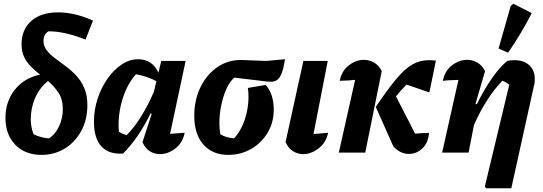

<svg xmlns="http://www.w3.org/2000/svg" viewBox="-20 -814 2898 1024"><path d="M201 12Q114 12 61.5 -42Q9 -96 9 -185Q9 -273 59.5 -336Q110 -399 194 -416Q168 -436 145.5 -458.5Q123 -481 109 -509.5Q95 -538 95 -578Q95 -657 147 -702.5Q199 -748 289 -748Q380 -748 476 -704L436 -603Q321 -648 238 -647Q212 -630 212 -597Q212 -568 229 -546Q246 -524 272.5 -504Q299 -484 329 -462Q359 -440 385.5 -412Q412 -384 429 -345.5Q446 -307 446 -253Q446 -177 414 -117Q382 -57 326.5 -22.5Q271 12 201 12ZM159 -98Q198 -79 241 -76Q274 -96 294.5 -139.5Q315 -183 315 -231Q315 -285 291.5 -320Q268 -355 236 -382Q192 -347 168 -293Q144 -239 144 -177Q144 -137 159 -98Z M636 5Q560 10 520.5 -33.5Q481 -77 481 -165Q481 -228 500.5 -287.5Q520 -347 553.5 -394.5Q587 -442 629 -470Q671 -498 716 -498Q793 -498 825 -426L840 -489H970L887 -100Q910 -102 929 -103.5Q948 -105 965 -106Q954 -52 915 -22Q876 8 833 8Q804 8 779 -7.5Q754 -23 740 -56L789 -207L783 -209Q718 -76 636 5ZM614 -111Q635 -99 655 -93Q735 -173 801 -325L814 -381Q766 -407 705 -418Q673 -383 651 -333Q629 -283 619 -225.5Q609 -168 614 -111Z M1197 12Q1113 12 1064.5 -43.5Q1016 -99 1016 -196Q1016 -282 1050 -350.5Q1084 -419 1141.5 -457.5Q1199 -496 1271 -494L1398 -489L1500 -498Q1492 -447 1481.5 -421.5Q1471 -396 1457 -387Q1443 -378 1426 -378Q1415 -378 1405 -379L1230 -400Q1209 -383 1192.5 -350Q1176 -317 1165 -274.5Q1154 -232 1151 -186Q1148 -140 1155 -98Q1184 -80 1228 -76Q1256 -105 1275 -149Q1294 -193 1301.5 -244.5Q1309 -296 1302 -345L1397 -361Q1440 -312 1440 -229Q1440 -161 1407.5 -106.5Q1375 -52 1320 -20Q1265 12 1197 12Z M1730 -106Q1719 -53 1679 -22.5Q1639 8 1597 8Q1568 8 1543 -7.5Q1518 -23 1503 -56L1598 -489H1728L1652 -99Q1692 -102 1730 -106Z M1787 0 1874 -388Q1858 -386 1839 -385Q1820 -384 1792 -383Q1802 -436 1840.5 -465.5Q1879 -495 1921 -495Q1950 -495 1975.5 -480Q2001 -465 2016 -435L1928 0ZM2077 -35 1984 -244Q2049 -340 2094.5 -394Q2140 -448 2180 -470.5Q2220 -493 2265 -493Q2285 -493 2305 -491L2270 -321L2148 -363Q2121 -336 2092 -300L2194 -101Q2207 -102 2224 -103.5Q2241 -105 2268 -105Q2264 -52 2232.5 -22.5Q2201 7 2160 7Q2139 7 2117 -3Q2095 -13 2077 -35Z M2338 0 2425 -388Q2416 -387 2404 -387Q2390 -387 2374.5 -386Q2359 -385 2342 -383Q2352 -436 2390.5 -465.5Q2429 -495 2472 -495Q2500 -495 2525.5 -480.5Q2551 -466 2567 -435L2516 -260L2523 -258Q2563 -339 2606.5 -400.5Q2650 -462 2687 -490Q2707 -493 2723 -493Q2774 -493 2803 -466Q2832 -439 2832 -394Q2832 -386 2831.5 -376.5Q2831 -367 2828 -358L2707 190H2572L2566 180L2696 -362Q2679 -376 2660 -384Q2617 -340 2579 -281Q2541 -222 2508 -148L2479 0ZM2690 -533 2639 -555 2704 -783 2718 -794 2816 -744Q2761 -636 2690 -533Z"/></svg>

Font: Piazzolla
Style: Bold Italic
Weight: 700
Italic angle: -11.3°
Designer: Juan Pablo del Peral
Foundry: Huerta Tipografica
Version: Version 1.330